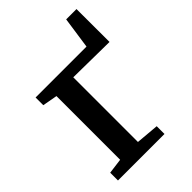

<svg xmlns="http://www.w3.org/2000/svg" viewBox="-208 -810 908 908"><g transform="rotate(-45 246.0 -356.0)"><path d="M37 0V-52L113.5 -62V-488L39 -501.5V-553H379.5L402.5 -712H471.5L472 -491.5L232.5 -494.5V-62L348 -52V0Z"/></g></svg>

Font: Merriweather 24pt SemiBold
Style: Regular
Weight: 600
Designer: Eben Sorkin
Foundry: Eben Sorkin
Version: Version 2.100